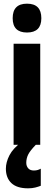

<svg xmlns="http://www.w3.org/2000/svg" viewBox="-20 -788 294 1045"><path d="M127 -768Q205 -768 205 -689Q205 -611 127 -611Q49 -611 49 -689Q49 -768 127 -768ZM199 -550V0H54V-550ZM123 98Q123 116 133.5 128Q144 140 164 140Q177 140 186 137Q195 134 202 130V223Q190 228 172.5 232.5Q155 237 133 237Q72 237 42 208.5Q12 180 12 130Q12 95 31.5 57Q51 19 99 -16L175 0Q143 33 133 54Q123 75 123 98Z"/></svg>

Font: Noto Sans Arabic ExtCond ExtBd
Style: Regular
Weight: 800
Width: 2
Designer: Monotype Design Team, Nadine Chahine, Nizar Qandah and Khaled Hosny
Foundry: Monotype Imaging Inc.
Version: Version 2.012; ttfautohint (v1.8.4.7-5d5b)